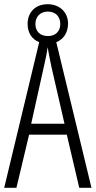

<svg xmlns="http://www.w3.org/2000/svg" viewBox="-20 -891 454 911"><path d="M356 0H414L247 -691C281 -704 302 -735 303 -778C303 -834 262 -871 206 -871C150 -871 111 -835 111 -777C111 -735 132 -704 166 -691L0 0H58L118 -252H297ZM208 -720C168 -720 148 -744 148 -777C148 -811 170 -836 207 -836C244 -836 266 -812 266 -777C266 -742 243 -720 208 -720ZM224 -574 286 -304H128L188 -574C196 -609 202 -637 206 -667C211 -637 217 -609 224 -574Z"/></svg>

Font: Noto Sans Devanagari UI ExtraCondensed Light
Style: Regular
Weight: 300
Width: 2
Designer: Jelle Bosma - Monotype Design Team
Foundry: Monotype Imaging Inc.
Version: Version 2.004